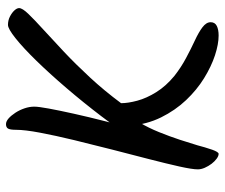

<svg xmlns="http://www.w3.org/2000/svg" viewBox="-74 -684 739 631"><g transform="rotate(-90 295.5 -368.5)"><path d="M54.4 -87.9Q54.4 -105.9 63.8 -148.4Q73.3 -190.9 88.1 -248.3Q102.9 -305.8 119.4 -369.6Q135.8 -433.3 150.6 -494.6Q165.4 -555.9 174.9 -606.2Q184.4 -656.5 184.4 -685.5Q184.4 -704.2 188.3 -711.3Q192.2 -718.3 203 -718.3Q212 -718.3 221.7 -709.9Q231.3 -701.4 240.5 -687.4Q249.6 -673.4 255 -657.3Q260.5 -641.1 260.5 -625.2Q260.5 -611.6 254.3 -577.8Q248.1 -544.1 237.4 -495.8Q226.7 -447.5 211.8 -389.3Q197 -331 179.3 -267.4Q166.7 -221 155.8 -176.6Q144.8 -132.3 135.6 -96.8Q126.3 -61.3 118.9 -40.4Q111.4 -19.5 105.3 -19.5Q98.2 -19.5 89.4 -26Q80.6 -32.4 72.7 -42.7Q64.9 -53.1 59.6 -65.1Q54.4 -77.1 54.4 -87.9ZM584.4 -675.2Q584.4 -664.5 565.2 -644.6Q546 -624.7 513.3 -595Q480.6 -565.3 440.1 -527.1Q399.7 -489 356.1 -441.9Q312.6 -394.9 271.9 -340.1Q271.9 -317.1 280.1 -286.7Q288.3 -256.3 308.1 -224.5Q327.9 -192.6 361.5 -164.9Q389.5 -142.9 420.1 -126.6Q450.7 -110.2 477.7 -97.7Q504.7 -85.2 521.3 -72.7Q538 -60.1 538 -45.8Q538 -31.8 526.1 -25.7Q514.3 -19.5 494.3 -19.5Q465.9 -19.5 429.2 -31.5Q392.5 -43.6 354 -67.3Q315.6 -91 281.9 -126.5Q248.3 -162 225.2 -208.7Q202.2 -255.3 197.5 -313.3L244.9 -324.3Q225.1 -307.7 207.9 -278.7Q190.7 -249.7 176.7 -215.1Q162.7 -180.5 151.5 -146.4Q140.3 -112.2 131.7 -83.4Q123 -54.7 116.5 -37.1Q110 -19.5 105.6 -19.5Q101.5 -19.5 94.9 -26.7Q88.3 -33.8 81.4 -45Q74.6 -56.1 70 -68.6Q65.4 -81 65.4 -92.6Q65.4 -127.7 87.5 -178.1Q109.7 -228.5 146.8 -287.1Q183.9 -345.7 229.3 -405.3Q274.7 -464.8 321.8 -519.8Q369 -574.9 411.3 -618.3Q453.6 -661.7 485 -686.7Q516.4 -711.8 529.2 -711.8Q544.2 -711.8 556.7 -705.3Q569.2 -698.9 576.8 -690.6Q584.4 -682.3 584.4 -675.2Z"/></g></svg>

Font: Kalam Variable Light
Style: Regular
Weight: 300
Designer: Lipi Raval, Jonny Pinhorn
Foundry: Indian Type Foundry
Version: Version 3.000